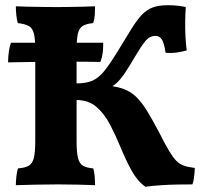

<svg xmlns="http://www.w3.org/2000/svg" viewBox="-20 -703 777 732"><path d="M534.2 9Q502.8 -13.6 480.9 -54Q459 -94.4 440.1 -140.4Q421.2 -186.4 399.7 -227.7Q378.2 -269 347.9 -295.3Q317.6 -321.6 272 -321.6V-385Q308.8 -385 333.1 -395.8Q357.4 -406.6 379.3 -434.4Q401.2 -462.2 431.6 -512.2Q460.2 -559.2 480.3 -591.7Q500.4 -624.2 519.1 -644.7Q537.8 -665.2 561.2 -674.2Q584.6 -683.2 621 -683.2Q639.6 -683.2 658.4 -681.1Q677.2 -679 688.2 -676Q686.6 -651.2 686.1 -622.4Q685.6 -593.6 687.1 -564.4Q688.6 -535.2 691.8 -510.8Q676 -506.2 655.8 -503.1Q635.6 -500 611.4 -501.8Q605.2 -541.6 596.2 -553.9Q587.2 -566.2 573 -566.2Q550.6 -566.2 534.8 -547.2Q519 -528.2 494.2 -486.2Q469.8 -444.4 453.7 -421.1Q437.6 -397.8 422.8 -385Q408 -372.2 388.2 -361.2L369.6 -378Q414.8 -375.8 444.7 -366.1Q474.6 -356.4 496.8 -335.9Q519 -315.4 540.4 -280.6Q561.8 -245.8 589.4 -193Q609.6 -152.8 624.1 -128.5Q638.6 -104.2 651.4 -90.8Q664.2 -77.4 680.7 -71.6Q697.2 -65.8 722.6 -62.6Q722.6 -57.2 721.8 -45.8Q721 -34.4 719.1 -21.6Q717.2 -8.8 713.4 0Q687.6 0 657.2 0.5Q626.8 1 595.5 3Q564.2 5 534.2 9ZM40.4 3Q40.4 -13 42.6 -31.2Q44.8 -49.4 48.4 -61Q75.4 -63 89.5 -71.1Q103.6 -79.2 109 -100.7Q114.4 -122.2 114.4 -163V-514.2Q114.4 -554.4 109.3 -575Q104.2 -595.6 89.8 -603.7Q75.4 -611.8 47.8 -615Q44.2 -627.2 42.3 -644.8Q40.4 -662.4 40.4 -679Q57.2 -678 85.3 -677.5Q113.4 -677 143.1 -676.5Q172.8 -676 195.6 -676Q218.4 -676 244.9 -676.5Q271.4 -677 296.9 -677.5Q322.4 -678 342.4 -679Q342.4 -661.8 341.4 -645.7Q340.4 -629.6 335 -615Q309.2 -612.4 295.7 -604.3Q282.2 -596.2 277.1 -575.3Q272 -554.4 272 -514.2V-163Q272 -122.2 277.4 -100.7Q282.8 -79.2 296.6 -71.1Q310.4 -63 335.6 -61Q339.2 -50 340.8 -31.8Q342.4 -13.6 342.4 3Q317.2 2 280.2 1Q243.2 0 201.6 0Q159.4 0 115.6 1Q71.8 2 40.4 3ZM10.8 -465.2Q10.8 -486.4 13.8 -506.8Q16.7 -527.2 21.8 -540.2H151H232H373.7Q373.7 -518.6 371.4 -500.6Q369 -482.6 362.7 -466.8Q335.5 -467.2 315.9 -467.5Q296.3 -467.8 276 -467.8Q255.8 -467.8 228.1 -467.8L148.5 -467.2Q127.4 -467.2 106.7 -466.9Q86 -466.6 63.2 -466.1Q40.3 -465.6 10.8 -465.2Z"/></svg>

Font: Vollkorn
Style: Regular
Weight: 400
Designer: Friedrich Althausen
Foundry: Friedrich Althausen
Version: Version 4.104